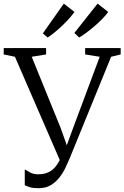

<svg xmlns="http://www.w3.org/2000/svg" viewBox="-31 -1002 670 1035"><path d="M177.5 12.5Q147.5 12.5 131.2 7.5Q115 2.5 102.5 -3.5V-89Q115 -81 132.2 -71.8Q149.5 -62.5 175 -62.5Q209 -62.5 233 -74.8Q257 -87 274.2 -111.2Q291.5 -135.5 304.5 -170L298.5 -122.5L49.5 -696L-11 -708.5V-743H217.5V-708.5L140 -696L296 -312L340.5 -187L319 -191L363 -312L506.5 -696L428 -708.5V-743H619.5V-708.5L568 -696L346 -152Q337 -130.5 324 -102.2Q311 -74 291.5 -48Q272 -22 244.2 -4.8Q216.5 12.5 177.5 12.5ZM395.5 -800 370 -824.5 495 -982.5 552.5 -937.5Q539 -919 519.8 -899.5Q500.5 -880 478.5 -861Q456.5 -842 435.2 -826.2Q414 -810.5 396.5 -800ZM225.5 -800 200 -822 313 -982.5 370.5 -937.5Q353 -913 327.5 -886.5Q302 -860 275.2 -837.2Q248.5 -814.5 226.5 -800Z"/></svg>

Font: Merriweather 60pt Light
Style: Regular
Weight: 300
Version: Version 2.100